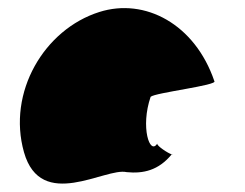

<svg xmlns="http://www.w3.org/2000/svg" viewBox="-20 -564 593 464"><path d="M38 -196C79 -52 235 -160 286 -148C326 -144 363 -152 395 -191C387 -193 358 -212 360 -217C342 -188 319 -257 344 -330C354 -340 508 -358 498 -368C451 -506 330 -570 220 -535C87 -493 -3 -341 38 -196ZM360 -218V-217ZM396 -192 395 -191C397 -191 397 -191 396 -190Z"/></svg>

Font: Ampere
Style: Cnd
Weight: 400
Version: Version 1